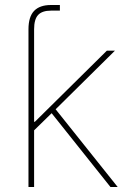

<svg xmlns="http://www.w3.org/2000/svg" viewBox="-20 -744 519 764"><path d="M93.3 -445.3V-627.4Q93.3 -677.2 115.7 -700.7Q138.2 -724.1 183.1 -724.1Q189.9 -724.1 200 -724.1Q210 -724.1 218.3 -724.1V-701.7Q209 -701.7 199.2 -701.7Q189.5 -701.7 183.1 -701.7Q147.9 -701.7 131.8 -684.6Q115.7 -667.5 115.7 -627.4V-445.3ZM109.9 -219.7V-259.3H118.7L405.3 -542.5H437.5L192.9 -300.8L189.9 -297.9ZM93.3 0V-542.5H115.7V0ZM419.4 0 179.7 -300.8 196.8 -314.9 448.2 0Z"/></svg>

Font: Inter 16pt Thin
Style: Regular
Weight: 250
Version: Version 4.001;git-66647c0bb